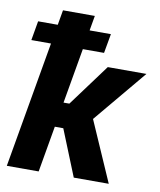

<svg xmlns="http://www.w3.org/2000/svg" viewBox="-84 -817 736 884"><g transform="rotate(10 284.0 -375.0)"><path d="M287.6 -750 157.2 0H8.3L138.7 -750ZM567.9 -528.3 306.6 -215.3 160.6 -215.8 117.7 -331.5 242.2 -332 387.2 -528.3ZM321.3 0 221.2 -248 340.8 -329.1 484.9 0ZM375 -680.2 358.9 -589.8H19L34.7 -680.2Z"/></g></svg>

Font: Roboto ExtraBold
Style: Italic
Weight: 800
Designer: Christian Robertson
Foundry: Google
Version: Version 3.009; 2024